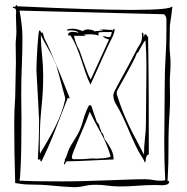

<svg xmlns="http://www.w3.org/2000/svg" viewBox="-20 -757 775 796"><path d="M39 -246Q39 -183 40 -122Q41 -61 43 2L71 6Q78 7 85.5 7.5Q93 8 101 8Q152 8 196 12.5Q240 17 285 19Q309 19 330 14Q351 9 377 9Q401 9 426 12.5Q451 16 475 16Q513 16 550 13Q587 10 624 10Q631 10 638 10.5Q645 11 652 11Q660 11 670.5 8.5Q681 6 681 -4Q681 -7 677.5 -7Q674 -7 674 -10L675 -13Q679 -79 678.5 -148Q678 -217 683 -289Q684 -305 684.5 -320.5Q685 -336 685 -352Q685 -368 684.5 -383Q684 -398 684 -414Q684 -434 685.5 -454Q687 -474 687 -494Q687 -513 685 -531.5Q683 -550 683 -569Q683 -581 683.5 -595.5Q684 -610 684 -625V-640Q684 -647 684.5 -652.5Q685 -658 686.5 -667Q688 -676 690 -691Q692 -706 695 -732Q692 -716 527 -716Q367 -716 52 -731Q49 -734 49 -736L48 -737Q46 -737 46 -734V-733Q44 -728 38.5 -729Q33 -730 33 -725Q42 -723 44.5 -719.5Q47 -716 47 -710Q47 -706 46.5 -701.5Q46 -697 46 -692Q46 -676 47 -660Q48 -644 48 -627Q48 -612 46.5 -599Q45 -586 45 -572Q45 -553 45.5 -535Q46 -517 46 -499L43 -354Q41 -327 40 -300Q39 -273 39 -246ZM579 -14Q550 -14 511.5 -12.5Q473 -11 429 -9.5Q385 -8 336.5 -6.5Q288 -5 239 -5Q194 -5 149 -5.5Q104 -6 61 -8Q61 -14 63 -20Q67 -77 68 -137Q69 -197 69 -263Q69 -289 68.5 -314Q68 -339 68 -365Q68 -426 70.5 -485Q73 -544 73 -601Q73 -629 69.5 -658Q66 -687 61 -713L658 -698Q661 -698 665.5 -692Q670 -686 670 -673V-634Q670 -577 666.5 -521.5Q663 -466 663 -409Q663 -352 662 -290.5Q661 -229 661 -166Q661 -124 662 -85Q663 -46 665 -10Q657 -8 654 -8H644Q633 -8 622.5 -9.5Q612 -11 601 -13Q596 -13 590 -13.5Q584 -14 579 -14ZM575 -604V-612Q575 -622 568 -622Q568 -618 568.5 -615Q569 -612 569 -609Q569 -586 559.5 -572.5Q550 -559 541 -540Q518 -495 501 -464.5Q484 -434 473 -413.5Q462 -393 456 -381.5Q450 -370 450 -362Q450 -343 460 -326.5Q470 -310 480 -291Q487 -277 493 -264Q499 -251 506 -235Q513 -219 521 -200Q529 -181 541 -156Q553 -130 566 -110Q579 -90 579 -87V-85Q579 -84 580 -84Q583 -84 583.5 -89Q584 -94 585 -100Q586 -106 588.5 -111Q591 -116 597 -116Q597 -241 596.5 -359.5Q596 -478 594 -605Q589 -606 588.5 -610Q588 -614 583 -615Q578 -614 578 -610Q578 -606 575 -604ZM157 -622Q156 -622 155 -621Q150 -621 148.5 -626Q147 -631 144 -631Q141 -631 139 -609.5Q137 -588 135 -560Q133 -532 132 -504.5Q131 -477 131 -466Q136 -372 139 -320.5Q142 -269 142 -258Q142 -213 140.5 -172.5Q139 -132 137 -97L141 -95Q143 -97 144.5 -96Q146 -95 148 -97Q148 -96 147.5 -95Q147 -94 147 -93Q147 -88 152 -88Q183 -151 209 -218Q235 -285 261 -351Q263 -351 264 -350Q265 -349 267 -349Q268 -349 268 -351V-353Q237 -432 218 -477.5Q199 -523 188.5 -546.5Q178 -570 174 -578Q170 -586 168 -589.5Q166 -593 164 -598Q162 -603 157 -622ZM577 -116Q548 -170 529 -207.5Q510 -245 498 -273.5Q486 -302 478.5 -323.5Q471 -345 464 -366Q464 -372 464 -375Q464 -378 468 -385Q472 -392 480 -407Q488 -422 505 -452Q521 -481 529 -496.5Q537 -512 540.5 -519.5Q544 -527 544.5 -529.5Q545 -532 547 -536Q551 -537 554.5 -543.5Q558 -550 562.5 -558Q567 -566 572 -575Q577 -584 583 -590Q585 -564 586 -540.5Q587 -517 587 -494V-464L585 -246Q585 -215 581 -183Q577 -151 577 -116ZM146 -120Q145 -127 145 -134Q145 -141 145 -149V-178Q145 -247 152 -312Q159 -377 159 -443Q159 -485 154.5 -526Q150 -567 149 -612Q163 -584 182 -551Q201 -518 214 -485L250 -352V-344Q244 -315 233 -286Q222 -257 207.5 -228.5Q193 -200 177 -172.5Q161 -145 146 -120ZM398 -214Q398 -215 400 -217Q395 -220 392.5 -232.5Q390 -245 382 -250Q373 -276 367 -293Q361 -310 358 -320H356Q354 -320 353.5 -320.5Q353 -321 351 -321Q349 -321 345 -313Q341 -305 337 -295L330 -276Q324 -256 320 -243Q316 -230 311 -218.5Q306 -207 298.5 -194Q291 -181 279 -162Q265 -140 259.5 -121Q254 -102 249 -97V-94Q249 -89 247 -85Q245 -81 245 -78Q245 -77 247 -75Q250 -77 251.5 -81.5Q253 -86 256 -88Q308 -89 352.5 -91.5Q397 -94 451 -96Q451 -108 448.5 -117.5Q446 -127 441.5 -136.5Q437 -146 430 -157Q423 -168 413 -182Q409 -201 403.5 -206Q398 -211 398 -214ZM281 -625Q273 -625 267.5 -622Q262 -619 262 -610H272Q287 -587 297.5 -561.5Q308 -536 316.5 -510Q325 -484 334 -457.5Q343 -431 355 -406Q366 -429 383.5 -468.5Q401 -508 427 -565Q435 -582 444 -599Q453 -616 456 -636H453Q448 -636 447 -632.5Q446 -629 444 -627Q445 -628 445 -630Q445 -631 442 -634Q441 -633 435 -633Q430 -633 423 -634Q416 -635 409 -635Q398 -635 391 -631Q394 -631 395.5 -631.5Q397 -632 399 -632Q404 -632 408 -628Q406 -629 399 -629H393Q387 -629 382 -628.5Q377 -628 369 -627Q370 -627 370 -630Q357 -635 344 -635Q330 -635 324 -628Q313 -632 302.5 -635Q292 -638 281 -638Q266 -638 258 -634V-630Q260 -631 266 -631H274Q284 -631 292.5 -629Q301 -627 306 -621Q302 -622 295 -623.5Q288 -625 281 -625ZM368 -100Q355 -100 340.5 -98.5Q326 -97 310 -97H301Q296 -97 287 -97Q278 -97 278 -105Q278 -112 285.5 -131Q293 -150 304 -176Q315 -202 328 -232.5Q341 -263 352 -294Q375 -247 399 -204.5Q423 -162 439 -108Q434 -105 425.5 -103.5Q417 -102 408 -101Q399 -100 392 -100Q385 -100 382 -99Q379 -99 375.5 -99.5Q372 -100 368 -100ZM352 -615Q360 -615 369 -614Q378 -613 388 -610Q389 -610 389 -612Q389 -614 388.5 -616Q388 -618 388 -620Q388 -623 395 -623.5Q402 -624 408 -624H444Q442 -618 440 -610.5Q438 -603 431 -603Q425 -603 419 -605Q413 -607 406 -607Q411 -601 417.5 -598.5Q424 -596 432 -593Q403 -530 384.5 -489Q366 -448 356 -427Q348 -441 340.5 -461Q333 -481 326 -501Q319 -521 313 -538.5Q307 -556 301 -564Q296 -576 292 -587.5Q288 -599 287 -609Q297 -608 310 -608.5Q323 -609 334 -607Q334 -611 330 -610.5Q326 -610 324 -612Q337 -615 352 -615Z"/></svg>

Font: Londrina Sketch
Style: Regular
Weight: 400
Designer: Marcelo Magalhaes
Foundry: Marcelo Magalhães
Version: Version 1.002